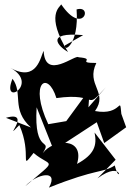

<svg xmlns="http://www.w3.org/2000/svg" viewBox="-20 -807 595 875"><path d="M507 -79 411 -203C423 -144 410 -103 331 -60C368 -183 224 -175 175 -109C221 -183 133 -96 147 -318L225 -122L421 -250L455 -155L555 -227L533 -288C524 -379 538 -277 413 -301C475 -388 370 -419 419 -520C321 -520 424 -539 338 -546C325 -562 185 -438 179 -575C165 -552 150 -429 27 -498C163 -424 -17 -316 37 -448C87 -382 29 -309 121 -226L7 -270C134 -307 -18 -148 68 -237C128 -102 66 -24 133 -110C214 -41 249 -91 96 41C145 -14 251 -38 203 48C422 -40 449 -18 503 -53C528 48 549 -86 424 6ZM383 -318 389 -401 282 -255 200 -241C110 -432 198 -488 237 -360C435 -388 361 -296 462 -409ZM276 -600C267 -568 341 -598 329 -764C406 -786 358 -642 259 -787C254 -775 185 -740 290 -570C246 -595 182 -662 359 -647Z"/></svg>

Font: Asimov Silicon
Style: Regular
Weight: 400
Designer: Google
Version: Version 2.000980; 2014